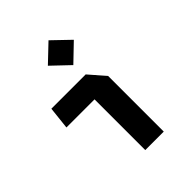

<svg xmlns="http://www.w3.org/2000/svg" viewBox="-226 -944 1072 1072"><g transform="rotate(-45 310.0 -408.0)"><path d="M291 0H437V-439L354.5 -534H83.5L69 -400.5H291ZM342.5 -619.5 444.5 -717.5 342.5 -815.5 239.5 -717.5Z"/></g></svg>

Font: Monaspace Krypton
Style: Bold
Weight: 700
Designer: Riley Cran & the Lettermatic Team
Foundry: Lettermatic
Version: Version 1.200 (Monaspace Krypton)